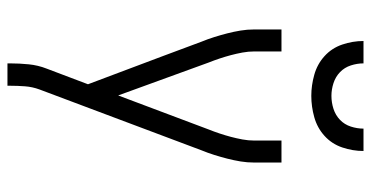

<svg xmlns="http://www.w3.org/2000/svg" viewBox="-260 -735 995 515"><g transform="rotate(90 237.5 -477.5)"><path d="M150 0V-7Q150 -32 152.5 -57Q155 -82 164 -105L206 -216L130 -418L92 -520Q85 -537 79.5 -554.5Q74 -572 69.5 -589.5Q65 -607 62 -625Q59 -643 59 -662V-735H118V-662Q118 -646 121 -630Q124 -614 128 -599Q132 -584 137 -569Q142 -554 148 -539L236 -297L327 -539Q333 -554 338 -569Q343 -584 347 -599Q351 -614 354 -630Q357 -646 357 -662V-735H416V-662Q416 -643 413 -625Q410 -607 405.5 -589.5Q401 -572 395.5 -554.5Q390 -537 383 -520L220 -86Q213 -67 211.5 -47Q210 -27 210 -7V0ZM237 -815Q209 -815 180.5 -823Q152 -831 130.5 -850.5Q109 -870 99.5 -898Q90 -926 90 -955H150Q150 -938 155.5 -921Q161 -904 173.5 -892Q186 -880 203 -874.5Q220 -869 237 -869Q255 -869 272 -874.5Q289 -880 301.5 -892Q314 -904 319.5 -921Q325 -938 325 -955H385Q385 -926 375.5 -898Q366 -870 344.5 -850.5Q323 -831 294.5 -823Q266 -815 237 -815Z"/></g></svg>

Font: Iosevka QP Light
Style: Regular
Weight: 300
Designer: Belleve Invis
Foundry: Belleve Invis
Version: Version 20.0.0; ttfautohint (v1.8.4)